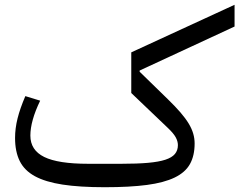

<svg xmlns="http://www.w3.org/2000/svg" viewBox="-20 -771 1001 803"><path d="M418 12Q313 12 241.5 1Q170 -10 126 -34Q82 -58 62.5 -97.5Q43 -137 43 -194Q43 -234 53.5 -276Q64 -318 86 -369L148 -350Q107 -265 107 -204Q107 -143 165 -114.5Q223 -86 348 -86H488Q554 -86 599 -90Q644 -94 671.5 -103Q699 -112 711.5 -127Q724 -142 724 -164Q724 -180 715 -196.5Q706 -213 683 -235L529 -382V-552L961 -751V-660L564 -476V-471L682 -356Q713 -326 734.5 -301Q756 -276 769 -254.5Q782 -233 788 -212.5Q794 -192 794 -171Q794 -120 774.5 -85Q755 -50 710.5 -28.5Q666 -7 594.5 2.5Q523 12 418 12Z"/></svg>

Font: IBM Plex Sans Arabic
Style: Regular
Weight: 400
Designer: Mike Abbink, Paul van der Laan, Pieter van Rosmalen, Wael Morcos, Khajak Apelian
Foundry: Bold Monday
Version: Version 1.005